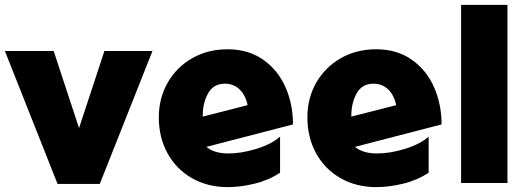

<svg xmlns="http://www.w3.org/2000/svg" viewBox="-26 -750 2152 787"><path d="M599 -541H402L298 -225L194 -541H-6L210 4H383Z M910 -121Q852 -121 820 -148L1175 -240Q1175 -323 1144 -393Q1113 -463 1052.5 -505.5Q992 -548 907 -548Q826 -548 762 -511.5Q698 -475 661.5 -411.5Q625 -348 625 -269Q625 -187 660.5 -122Q696 -57 760.5 -20Q825 17 907 17Q959 17 1017 3Q1075 -11 1122 -42V-190Q1087 -159 1025.5 -140Q964 -121 910 -121ZM896 -407Q931 -407 955.5 -384Q980 -361 989 -319L805 -272V-275Q805 -328 827 -367.5Q849 -407 896 -407Z M1519 -121Q1461 -121 1429 -148L1784 -240Q1784 -323 1753 -393Q1722 -463 1661.5 -505.5Q1601 -548 1516 -548Q1435 -548 1371 -511.5Q1307 -475 1270.5 -411.5Q1234 -348 1234 -269Q1234 -187 1269.5 -122Q1305 -57 1369.5 -20Q1434 17 1516 17Q1568 17 1626 3Q1684 -11 1731 -42V-190Q1696 -159 1634.5 -140Q1573 -121 1519 -121ZM1505 -407Q1540 -407 1564.5 -384Q1589 -361 1598 -319L1414 -272V-275Q1414 -328 1436 -367.5Q1458 -407 1505 -407Z M2054 -730H1864V0H2054Z"/></svg>

Font: Geom Black
Style: Bold
Weight: 900
Version: Version 1.102